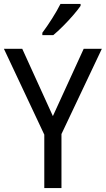

<svg xmlns="http://www.w3.org/2000/svg" viewBox="-20 -1057 542 984"><path d="M251 -462 409 -807H502L295 -370V-93H207V-367L0 -807H94ZM393 -1027Q380 -1008 355.5 -979.5Q331 -951 303 -923Q275 -895 253 -877H197V-889Q221 -921 247 -962Q273 -1003 290 -1037H393Z"/></svg>

Font: Noto Sans Kannada UI SemiCondensed
Style: Regular
Weight: 400
Width: 4
Designer: Jelle Bosma - Monotype Design Team
Foundry: Monotype Imaging Inc.
Version: Version 2.005; ttfautohint (v1.8.4.7-5d5b)